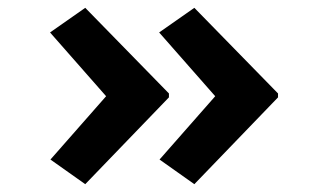

<svg xmlns="http://www.w3.org/2000/svg" viewBox="-20 -507 805 491"><path d="M477 -36 388 -99 548 -281 547 -242 387 -424 477 -487 691 -268V-258ZM198 -36 109 -99 269 -281 268 -242 108 -424 198 -487 412 -268V-258Z"/></svg>

Font: Lexend Mega SemiBold
Style: Regular
Weight: 600
Designer: Bonnie Shaver-Troup, Thomas Jockin
Foundry: Lexend
Version: Version 1.007